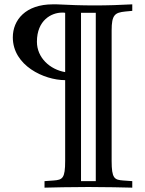

<svg xmlns="http://www.w3.org/2000/svg" viewBox="-20 -714 667 884"><path d="M589 150V120L547 117C507 114 494 108 494 27V-574C494 -646 509 -656 557 -661L589 -664V-694C533 -691 475 -689 416 -689C357 -689 299 -691 241 -694H223C98 -694 39 -622 39 -542C39 -412 183 -345 280 -345V27C280 107 268 114 227 117L185 120V150C230 149 297 147 387 147C474 147 541 149 589 150ZM280 -382C210 -394 150 -448 150 -522C150 -621 217 -656 266 -656C271 -656 276 -656 280 -655ZM421 120H353V-655H421Z"/></svg>

Font: Asana Math
Style: Regular
Weight: 400
Version: Version 000.958